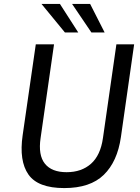

<svg xmlns="http://www.w3.org/2000/svg" viewBox="-20 -949 716 979"><path d="M307.5 10Q173.5 10 125 -59.2Q76.5 -128.5 95.5 -259.5L162.5 -723H255.5L187 -245.5Q174 -158 208.8 -114.5Q243.5 -71 319.5 -71Q395.5 -71 444 -114Q492.5 -157 505 -245.5L573.5 -723H664L596.5 -250Q578.5 -125 509.2 -57.5Q440 10 307.5 10ZM439.5 -929 513.5 -783.5H446L347.5 -929ZM285.5 -929 379 -783.5H311L191.5 -929Z"/></svg>

Font: Public Sans
Style: Italic
Weight: 400
Italic angle: -8°
Designer: The Public Sans project authors (U.S. Web Design System). Libre Franklin designed by Pablo Impallari and Rodrigo Fuenzal
Version: Version 1.008; ttfautohint (v1.8.1) -l 8 -r 50 -G 200 -x 14 